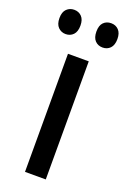

<svg xmlns="http://www.w3.org/2000/svg" viewBox="-166 -776 549 825"><g transform="rotate(20 108.5 -363.5)"><path d="M158 0H63V-540H158ZM-24 -672Q-24 -700 -10 -713.5Q4 -727 24 -727Q45 -727 58.5 -713Q72 -699 72 -672Q72 -644 58.5 -630Q45 -616 24 -616Q4 -616 -10 -630Q-24 -644 -24 -672ZM145 -672Q145 -700 158.5 -713.5Q172 -727 193 -727Q214 -727 227.5 -713Q241 -699 241 -672Q241 -644 227.5 -630Q214 -616 193 -616Q172 -616 158.5 -630Q145 -644 145 -672Z"/></g></svg>

Font: Noto Sans Thai ExtCond Med
Style: Regular
Weight: 500
Width: 2
Designer: Monotype Design Team
Foundry: Monotype Imaging Inc.
Version: Version 2.002; ttfautohint (v1.8.4.7-5d5b)